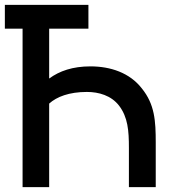

<svg xmlns="http://www.w3.org/2000/svg" viewBox="-20 -770 734 790"><path d="M563.5 -406.3C513.5 -470.8 434.4 -496.9 352.1 -496.9C279.2 -496.9 225 -478.1 182.3 -446.9V-652.1H343.8V-750H0V-652.1H72.9V0H182.3V-343.8C213.5 -371.9 264.6 -391.7 337.5 -391.7C386.5 -391.7 437.5 -377.1 469.8 -335.4C506.3 -287.5 510.4 -232.3 510.4 -161.5V0H620.8V-183.3C620.8 -272.9 616.7 -340.6 563.5 -406.3Z"/></svg>

Font: Manrope Semibold
Style: Regular
Weight: 600
Width: 4
Designer: Michael Sharanda
Foundry: Michael Sharanda
Version: Version 2.000;PS 002.000;hotconv 1.0.88;makeotf.lib2.5.64775